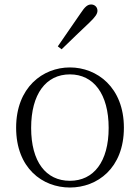

<svg xmlns="http://www.w3.org/2000/svg" viewBox="-20 -823 625 857"><path d="M292 14C414 14 533 -72 533 -253C533 -433 413 -522 292 -522C171 -522 52 -433 52 -253C52 -72 170 14 292 14ZM292 -16C185 -16 119 -101 119 -252C119 -403 185 -491 292 -491C398 -491 465 -403 465 -252C465 -101 398 -16 292 -16ZM238 -616 255 -603C299 -645 341 -687 379 -722C405 -747 415 -761 415 -775C415 -793 401 -803 387 -803C371 -803 359 -793 340 -764C309 -718 273 -668 238 -616Z"/></svg>

Font: Noto Serif TC ExtraLight
Style: Regular
Weight: 200
Designer: Ryoko NISHIZUKA 西塚涼子 (kana & ideographs); Frank Grießhammer (Latin, Greek & Cyrillic); Wenlong ZHANG 张文龙 (bopomofo); San
Foundry: Adobe
Version: Version 2.001;hotconv 1.1.0;makeotfexe 2.6.0